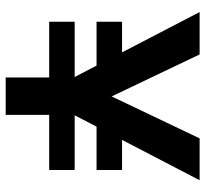

<svg xmlns="http://www.w3.org/2000/svg" viewBox="-44 -696 740 693"><g transform="rotate(90 326.5 -350.0)"><path d="M59 -157V-249H594V-157ZM285 -328H59V-420H281ZM398 -328 402 -420H594V-328ZM260 0V-246L24 -700H177L334 -371H323L480 -700H631L395 -246V0Z"/></g></svg>

Font: DM Sans 11pt
Style: Bold
Weight: 700
Version: Version 4.004;gftools[0.9.30]